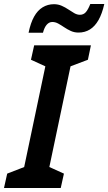

<svg xmlns="http://www.w3.org/2000/svg" viewBox="-46 -941 542 961"><path d="M-26 0 -10 -72 75 -105 181 -609 109 -642 125 -714H409L394 -642L307 -609L201 -105L274 -72L258 0ZM97 -777Q107 -826 124.5 -857.5Q142 -889 167.5 -904.5Q193 -920 224 -920Q245 -920 263 -912Q281 -904 296.5 -893.5Q312 -883 326 -875Q340 -867 354 -867Q372 -867 383.5 -880Q395 -893 406 -921H476Q465 -872 447 -840.5Q429 -809 404 -793.5Q379 -778 347 -778Q326 -778 308.5 -786Q291 -794 275.5 -804.5Q260 -815 245.5 -823Q231 -831 216 -831Q200 -831 188 -817.5Q176 -804 169 -777Z"/></svg>

Font: Noto Sans Display SemiBold
Style: Italic
Weight: 600
Italic angle: -12°
Designer: Monotype Design Team
Foundry: Monotype Imaging Inc.
Version: Version 2.003